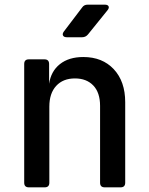

<svg xmlns="http://www.w3.org/2000/svg" viewBox="-20 -805 640 825"><path d="M104 0Q84 0 84 -20V-530Q84 -550 104 -550H171Q191 -550 191 -530V-445Q199 -499 237.5 -529.5Q276 -560 338 -560Q420 -560 469 -507.5Q518 -455 518 -366V-20Q518 0 498 0H430Q410 0 410 -20V-350Q410 -407 381 -437.5Q352 -468 302 -468Q251 -468 221.5 -436Q192 -404 192 -347V-20Q192 0 172 0ZM267 -645Q255 -645 251 -652Q247 -659 254 -669L333 -773Q341 -785 357 -785H430Q443 -785 446.5 -778Q450 -771 442 -761L358 -657Q348 -645 333 -645Z"/></svg>

Font: Pitagon Sans Mono SemiBold
Style: Regular
Weight: 600
Monospace: yes
Designer: Travis Tran
Foundry: Pitagon
Version: Version 1.001; ttfautohint (v1.8.4.7-5d5b);gftools[0.9.26]